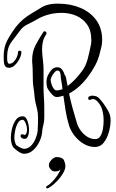

<svg xmlns="http://www.w3.org/2000/svg" viewBox="-30 -765 630 1045"><path d="M487 35Q455 35 426 18Q397 1 376 -26Q355 -53 346 -81Q333 -124 327 -163.5Q321 -203 315 -244Q305 -241 296 -239Q287 -237 277 -237Q268 -237 257 -247.5Q246 -258 237 -271Q228 -284 226 -291Q223 -306 223 -319Q223 -324 223.5 -329Q224 -334 225 -339Q229 -356 244.5 -377.5Q260 -399 281 -399Q296 -399 304.5 -390Q313 -381 317 -371Q320 -360 324.5 -354Q329 -348 330 -338Q332 -328 334 -317.5Q336 -307 338 -297Q360 -313 380 -334.5Q400 -356 414 -375Q437 -404 447.5 -445Q458 -486 465 -522Q468 -540 467 -547Q467 -599 444 -631.5Q421 -664 384.5 -679.5Q348 -695 305 -695Q229 -695 165 -656Q144 -644 120 -632.5Q96 -621 81 -601Q56 -569 32.5 -537Q9 -505 9 -460Q9 -456 9 -445.5Q9 -435 11.5 -426.5Q14 -418 21 -418Q34 -418 44.5 -428.5Q55 -439 61.5 -454Q68 -469 68 -480Q68 -489 77 -489Q87 -489 87 -479H86Q86 -464 76 -444.5Q66 -425 51 -410.5Q36 -396 19 -396Q3 -396 -3 -407Q-9 -418 -9.5 -433.5Q-10 -449 -10 -460Q-10 -508 9.5 -545Q29 -582 57 -619Q75 -642 96.5 -660Q118 -678 142 -692Q174 -711 197.5 -725.5Q221 -740 258 -744Q266 -745 274 -745Q282 -745 289 -745Q353 -745 407 -722.5Q461 -700 493.5 -656Q526 -612 526 -547Q526 -530 522.5 -513Q519 -496 514 -479Q506 -443 488.5 -410Q471 -377 451 -351Q433 -325 405.5 -299Q378 -273 346 -256Q354 -216 365 -176.5Q376 -137 389 -94Q395 -74 409.5 -54Q424 -34 444.5 -21Q465 -8 488 -8Q507 -8 517 -25Q527 -42 530.5 -65.5Q534 -89 534 -109Q534 -139 526.5 -167Q519 -195 496 -217Q486 -226 474 -226Q473 -226 469.5 -224.5Q466 -223 465 -223Q464 -222 462 -222Q460 -222 459 -221Q450 -221 450 -231Q450 -239 458 -241Q462 -243 466 -244Q470 -245 474 -244Q496 -244 508.5 -231Q521 -218 532 -203Q545 -185 558.5 -162Q572 -139 572 -110Q572 -80 562.5 -46Q553 -12 534.5 11.5Q516 35 487 35ZM100 72Q91 72 78.5 65Q66 58 55.5 49Q45 40 41 35Q34 24 31.5 9Q29 -6 29 -18Q29 -36 35 -63Q41 -90 55.5 -111.5Q70 -133 95 -132Q110 -132 119 -108Q128 -84 128 -58Q128 -36 121 -21Q114 -6 97 -10Q82 -15 82 -25Q82 -36 95 -34Q98 -33 100 -31.5Q102 -30 103 -30Q111 -32 114 -40.5Q117 -49 117 -59Q117 -77 109.5 -95Q102 -113 93 -113Q76 -113 66 -93.5Q56 -74 52 -51.5Q48 -29 48 -17Q48 6 58 24Q62 28 76 36Q90 44 100 45Q122 45 138 29Q154 13 163.5 -10Q173 -33 175 -54Q176 -71 176.5 -87.5Q177 -104 177 -125Q177 -150 172.5 -168.5Q168 -187 163.5 -206Q159 -225 157 -250Q156 -267 153 -283.5Q150 -300 149 -320Q148 -344 148 -370.5Q148 -397 146 -418Q145 -423 145 -428.5Q145 -434 145 -439Q145 -483 163 -518Q181 -553 206 -591Q209 -595 213 -595Q218 -595 221.5 -590Q225 -585 222 -579Q209 -560 204 -540Q199 -520 199 -499Q199 -481 201 -462.5Q203 -444 205 -423Q207 -406 207 -389Q207 -372 207 -355V-303Q207 -290 207 -277.5Q207 -265 208 -252Q210 -227 210.5 -208Q211 -189 211 -169V-125Q211 -104 206.5 -87.5Q202 -71 200 -54Q199 -26 186 3Q173 32 151 52Q129 72 100 72ZM278 -273Q286 -273 294.5 -275Q303 -277 311 -280H310Q309 -293 307 -306.5Q305 -320 302 -334Q301 -340 300.5 -351.5Q300 -363 296.5 -372Q293 -381 282 -381Q274 -381 262.5 -366Q251 -351 246 -334Q245 -326 249 -311Q253 -296 261 -284.5Q269 -273 278 -273ZM227 260Q221 260 221 254Q221 249 226 247Q238 241 253.5 225Q269 209 282 190Q295 171 299 157Q292 164 286.5 166Q281 168 268 168Q255 168 245.5 156.5Q236 145 236 135Q236 119 251.5 103.5Q267 88 283 90Q312 92 319 109Q326 126 326 139Q326 158 310 183Q294 208 272 229Q250 250 232 259Q230 260 227 260Z"/></svg>

Font: Ruge Boogie
Style: Regular
Weight: 400
Designer: Robert E. Leuschke
Foundry: Robert E. Leuschke
Version: Version 1.010; ttfautohint (v1.8.3)